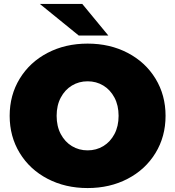

<svg xmlns="http://www.w3.org/2000/svg" viewBox="-20 -937 888 973"><path d="M29 -350Q29 -455 80 -538.5Q131 -622 221 -669Q311 -716 424 -716Q537 -716 627 -669Q717 -622 768 -538.5Q819 -455 819 -350Q819 -245 768 -161.5Q717 -78 627 -31Q537 16 424 16Q311 16 221 -31Q131 -78 80 -161.5Q29 -245 29 -350ZM581 -350Q581 -403 560 -442.5Q539 -482 503.5 -503.5Q468 -525 424 -525Q380 -525 344.5 -503.5Q309 -482 288 -442.5Q267 -403 267 -350Q267 -297 288 -257.5Q309 -218 344.5 -196.5Q380 -175 424 -175Q468 -175 503.5 -196.5Q539 -218 560 -257.5Q581 -297 581 -350ZM182 -917H397L529 -757H379Z"/></svg>

Font: Montserrat Alternates Black
Style: Regular
Weight: 900
Designer: Julieta Ulanovsky
Foundry: Julieta Ulanovsky
Version: Version 7.200